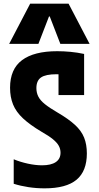

<svg xmlns="http://www.w3.org/2000/svg" viewBox="-20 -1020 540 1050"><path d="M224 10Q179 10 136 3.5Q93 -3 55 -15V-149Q91 -134 132.5 -125Q174 -116 210 -116Q259 -116 285 -133.5Q311 -151 311 -185Q311 -205 301.5 -222.5Q292 -240 269.5 -258.5Q247 -277 208 -299Q144 -337 106 -372.5Q68 -408 51.5 -448.5Q35 -489 35 -540Q35 -642 100.5 -691Q166 -740 293 -740Q328 -740 365.5 -736.5Q403 -733 440 -725V-500H300V-671L349 -610Q334 -612 318 -613Q302 -614 289 -614Q230 -614 204.5 -596.5Q179 -579 179 -538Q179 -513 189.5 -492Q200 -471 225.5 -450.5Q251 -430 294 -405Q354 -370 389.5 -337.5Q425 -305 440 -267.5Q455 -230 455 -181Q455 -84 398.5 -37Q342 10 224 10ZM30 -780 145 -1000H355L470 -780H310L252 -930H248L190 -780Z"/></svg>

Font: M PLUS 1 Code
Style: Regular
Weight: 400
Designer: Coji Morishita
Foundry: UNDERFOREST DESIGN
Version: Version 1.005